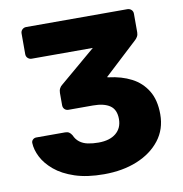

<svg xmlns="http://www.w3.org/2000/svg" viewBox="-80 -775 819 860"><g transform="rotate(-10 329.5 -345.0)"><path d="M325 10Q248 10 192.5 -8.5Q137 -27 102 -56.5Q67 -86 50 -119.5Q33 -153 32 -184Q32 -193 38.5 -199Q45 -205 54 -205H185Q196 -205 203 -200.5Q210 -196 216 -186Q224 -167 239.5 -155Q255 -143 277 -138.5Q299 -134 325 -134Q376 -134 404.5 -157.5Q433 -181 433 -222Q433 -265 406 -283.5Q379 -302 329 -302H218Q207 -302 200 -309Q193 -316 193 -327V-383Q193 -395 198 -404Q203 -413 209 -417L373 -556H95Q85 -556 77.5 -563Q70 -570 70 -581V-675Q70 -686 77.5 -693Q85 -700 95 -700H555Q566 -700 573.5 -693Q581 -686 581 -675V-590Q581 -579 576 -570.5Q571 -562 565 -557L413 -416L420 -414Q478 -407 522.5 -384Q567 -361 593 -318.5Q619 -276 619 -211Q619 -143 580.5 -93.5Q542 -44 476 -17Q410 10 325 10Z"/></g></svg>

Font: Rubik
Style: Bold
Weight: 700
Designer: Hubert and Fischer
Foundry: Hubert and Fischer
Version: Version 2.300;gftools[0.9.30]